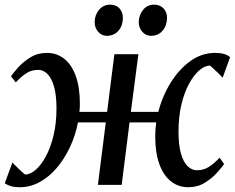

<svg xmlns="http://www.w3.org/2000/svg" viewBox="-30 -774 984 804"><path d="M53.5 10Q30.5 10 15.5 5.5Q0.5 1 -10 -7L22 -93.5Q25 -90.5 32 -83.2Q39 -76 47.8 -67.5Q56.5 -59 64.2 -52.2Q72 -45.5 75.5 -43Q97 -43.5 119.8 -63.2Q142.5 -83 162.2 -119.5Q182 -156 194.2 -207Q206.5 -258 206.5 -320Q206.5 -376.5 196 -412.2Q185.5 -448 168.2 -464.8Q151 -481.5 130 -481.5Q102.5 -481.5 81 -467.8Q59.5 -454 36 -429L16 -454.5Q25.5 -468.5 46.2 -491.8Q67 -515 97.5 -533.8Q128 -552.5 166.5 -552.5Q207.5 -552.5 238.8 -528Q270 -503.5 287.2 -456Q304.5 -408.5 304.5 -339Q304.5 -330.5 304 -321.8Q303.5 -313 302.5 -305.5H418.5L449 -547H549.5L518 -305.5H633Q650 -372 685 -428.2Q720 -484.5 767.5 -518.5Q815 -552.5 870.5 -552.5Q893 -552.5 908.2 -548Q923.5 -543.5 933.5 -534.5L902.5 -449Q899.5 -452 892.2 -459.2Q885 -466.5 876.2 -475Q867.5 -483.5 860 -490.2Q852.5 -497 849 -499.5Q827 -499 804.2 -479.2Q781.5 -459.5 761.5 -423Q741.5 -386.5 729.5 -335.5Q717.5 -284.5 717.5 -222.5Q717.5 -166.5 727.8 -130.8Q738 -95 755.8 -78Q773.5 -61 794.5 -61Q821.5 -61 843.2 -74.2Q865 -87.5 889.5 -113.5L908.5 -87Q899 -73.5 878.2 -50.2Q857.5 -27 827.2 -8.5Q797 10 758.5 10Q716.5 10 685.5 -14.8Q654.5 -39.5 637.2 -87Q620 -134.5 620 -202.5Q620 -216.5 621 -231.5Q622 -246.5 624 -261.5H512.5L479.5 0H380L413 -261.5H296.5Q286 -207 263 -158Q240 -109 208 -71.2Q176 -33.5 136.5 -11.8Q97 10 53.5 10ZM417 -624Q395.5 -624 380.8 -641.2Q366 -658.5 366.5 -682.5Q367 -712.5 385.2 -733.5Q403.5 -754.5 431 -754.5Q457 -754.5 471 -738Q485 -721.5 484.5 -699Q484.5 -667 466.2 -645.5Q448 -624 417 -624ZM602 -624Q580.5 -624 565.5 -641.2Q550.5 -658.5 551 -682.5Q552 -712.5 569.8 -733.5Q587.5 -754.5 615.5 -754.5Q641 -754.5 655.5 -738Q670 -721.5 669.5 -699Q669 -667 650.8 -645.5Q632.5 -624 602 -624Z"/></svg>

Font: Merriweather 36pt
Style: Italic
Weight: 400
Italic angle: -7.8°
Version: Version 2.101